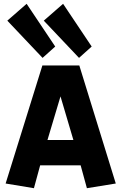

<svg xmlns="http://www.w3.org/2000/svg" viewBox="-20 -968 629 1000"><path d="M156.7 12.2 9.3 -12.2 200.7 -627H393.1L583 -12.2L432.6 12.2L383.3 -168L453.1 -106.9H134.3L204.6 -163.6ZM210.9 -184.1 157.7 -238.8H429.2L378.4 -184.1L281.7 -511.2H308.6ZM391.6 -666.5 208 -860.4 308.6 -948.2 457.5 -725.6ZM201.7 -666.5 18.1 -860.4 118.7 -948.2 267.6 -725.6Z"/></svg>

Font: Anaheim ExtraBold
Style: Regular
Weight: 800
Version: Version 2.001